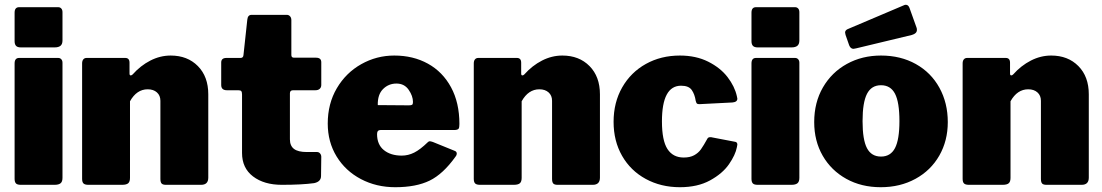

<svg xmlns="http://www.w3.org/2000/svg" viewBox="-20 -772 4604 802"><path d="M241 -603Q241 -588 233 -581Q225 -574 208 -574H67Q53 -574 47 -580.5Q41 -587 41 -600V-719Q41 -742 60 -742H223Q231 -742 236 -736.5Q241 -731 241 -721ZM241 -29Q241 -13 233 -6.5Q225 0 208 0H67Q52 0 46.5 -6Q41 -12 41 -25V-507Q41 -530 60 -530H223Q231 -530 236 -524.5Q241 -519 241 -510Z M323 -25V-507Q323 -518 328 -524Q333 -530 342 -530H503Q521 -530 521 -510V-465Q521 -457 526 -457Q530 -457 534 -461Q567 -498 608 -519Q649 -540 693 -540Q763 -540 806.5 -496Q850 -452 850 -378V-30Q850 0 820 0H673Q660 0 655 -5.5Q650 -11 650 -25V-351Q650 -373 635.5 -386Q621 -399 597 -399Q551 -399 523 -349V-29Q523 -13 515.5 -6.5Q508 0 490 0H349Q335 0 329 -5.5Q323 -11 323 -25Z M1204 -395Q1191 -395 1191 -382V-190Q1191 -163 1208 -150Q1225 -137 1261 -137H1304Q1312 -137 1317 -131Q1322 -125 1322 -117L1321 -37Q1321 -13 1292 -7Q1241 0 1157 0Q1083 0 1037 -35Q991 -70 991 -133V-377Q991 -387 988 -391Q985 -395 976 -395H928Q904 -395 904 -417V-511Q904 -530 926 -530H985Q996 -530 997 -542L1013 -690Q1015 -710 1031 -710H1178Q1186 -710 1191.5 -704Q1197 -698 1197 -688V-542Q1197 -531 1208 -531H1300Q1322 -531 1322 -512V-417Q1322 -407 1315.5 -401Q1309 -395 1297 -395Z M1658 -122Q1685 -122 1710 -134.5Q1735 -147 1767 -178Q1771 -182 1775 -182Q1779 -182 1788 -179L1879 -142Q1888 -139 1888 -130Q1888 -124 1883 -118Q1831 -45 1774.5 -17.5Q1718 10 1631 10Q1552 10 1487.5 -24Q1423 -58 1386 -118.5Q1349 -179 1349 -256Q1349 -339 1387 -403.5Q1425 -468 1489 -504Q1553 -540 1627 -540Q1706 -540 1767.5 -506Q1829 -472 1864 -407.5Q1899 -343 1899 -254Q1899 -240 1896 -235Q1893 -230 1881 -229H1570Q1555 -229 1555 -212Q1555 -168 1583.5 -145Q1612 -122 1658 -122ZM1688 -332Q1698 -332 1701.5 -334.5Q1705 -337 1705 -346Q1705 -371 1687 -397Q1669 -423 1636 -423Q1603 -423 1580 -400Q1557 -377 1558 -333Z M1959 -25V-507Q1959 -518 1964 -524Q1969 -530 1978 -530H2139Q2157 -530 2157 -510V-465Q2157 -457 2162 -457Q2166 -457 2170 -461Q2203 -498 2244 -519Q2285 -540 2329 -540Q2399 -540 2442.5 -496Q2486 -452 2486 -378V-30Q2486 0 2456 0H2309Q2296 0 2291 -5.5Q2286 -11 2286 -25V-351Q2286 -373 2271.5 -386Q2257 -399 2233 -399Q2187 -399 2159 -349V-29Q2159 -13 2151.5 -6.5Q2144 0 2126 0H1985Q1971 0 1965 -5.5Q1959 -11 1959 -25Z M3058 -370Q3060 -362 3060 -360Q3060 -346 3040 -344L2903 -337H2900Q2893 -337 2890.5 -340Q2888 -343 2886 -351Q2882 -378 2869.5 -396Q2857 -414 2825 -414Q2745 -414 2745 -265Q2745 -185 2768 -149.5Q2791 -114 2836 -114Q2862 -114 2879.5 -123.5Q2897 -133 2908 -148.5Q2919 -164 2935 -193Q2938 -199 2947 -199Q2952 -199 2955 -198L3049 -180Q3060 -179 3060 -168Q3060 -167 3058 -157Q3052 -125 3025 -86Q2998 -47 2946 -18.5Q2894 10 2820 10Q2741 10 2677.5 -24.5Q2614 -59 2578.5 -121Q2543 -183 2543 -263Q2543 -344 2579 -407Q2615 -470 2678 -505Q2741 -540 2820 -540Q2887 -540 2938 -514.5Q2989 -489 3019 -450Q3049 -411 3058 -370Z M3319 -603Q3319 -588 3311 -581Q3303 -574 3286 -574H3145Q3131 -574 3125 -580.5Q3119 -587 3119 -600V-719Q3119 -742 3138 -742H3301Q3309 -742 3314 -736.5Q3319 -731 3319 -721ZM3319 -29Q3319 -13 3311 -6.5Q3303 0 3286 0H3145Q3130 0 3124.5 -6Q3119 -12 3119 -25V-507Q3119 -530 3138 -530H3301Q3309 -530 3314 -524.5Q3319 -519 3319 -510Z M3381 -262Q3381 -344 3417.5 -407Q3454 -470 3517.5 -505Q3581 -540 3660 -540Q3742 -540 3805.5 -504.5Q3869 -469 3904 -405.5Q3939 -342 3939 -262Q3939 -184 3903.5 -122Q3868 -60 3804 -25Q3740 10 3659 10Q3578 10 3515 -25Q3452 -60 3416.5 -121.5Q3381 -183 3381 -262ZM3737 -266Q3737 -345 3718.5 -380.5Q3700 -416 3660 -416Q3620 -416 3601.5 -380Q3583 -344 3583 -266Q3583 -188 3601.5 -153Q3620 -118 3660 -118Q3700 -118 3718.5 -153.5Q3737 -189 3737 -266ZM3808 -658Q3810 -654 3810 -647Q3810 -632 3789 -626L3556 -570Q3546 -568 3545 -568Q3533 -568 3527 -583L3512 -626Q3510 -634 3510 -636Q3510 -645 3520 -650L3758 -751Q3760 -752 3764 -752Q3774 -752 3779 -739Z M4001 -25V-507Q4001 -518 4006 -524Q4011 -530 4020 -530H4181Q4199 -530 4199 -510V-465Q4199 -457 4204 -457Q4208 -457 4212 -461Q4245 -498 4286 -519Q4327 -540 4371 -540Q4441 -540 4484.5 -496Q4528 -452 4528 -378V-30Q4528 0 4498 0H4351Q4338 0 4333 -5.5Q4328 -11 4328 -25V-351Q4328 -373 4313.5 -386Q4299 -399 4275 -399Q4229 -399 4201 -349V-29Q4201 -13 4193.5 -6.5Q4186 0 4168 0H4027Q4013 0 4007 -5.5Q4001 -11 4001 -25Z"/></svg>

Font: Libre Franklin Black
Style: Regular
Weight: 900
Designer: Pablo Impallari, Rodrigo Fuenzalida
Foundry: Impallari Type
Version: Version 1.002; ttfautohint (v1.5)